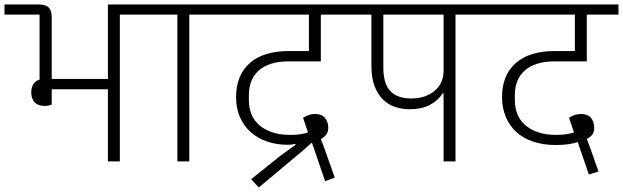

<svg xmlns="http://www.w3.org/2000/svg" viewBox="-40 -718 2771 854"><path d="M158 -247Q129 -247 114 -263Q99 -279 99 -307Q99 -328 108 -343Q117 -358 136 -364V-653H-20V-698H134Q164 -698 177 -684.5Q190 -671 190 -642V-367H440V-698H641V-653H493V0H440V-321H190V-253Q178 -247 158 -247Z M749 -653H601V-698H951V-653H802V0H749Z M1077 79 1207 -25 1275 -74 1274 -78Q1266 -76 1257.5 -75Q1249 -74 1240 -74Q1190 -74 1148 -88.5Q1106 -103 1075.5 -130Q1045 -157 1027.5 -196.5Q1010 -236 1010 -286Q1010 -383 1070.5 -437Q1131 -491 1246 -491H1334V-653H911V-698H1528V-653H1387V-445H1244Q1198 -445 1164.5 -434Q1131 -423 1109.5 -403Q1088 -383 1077.5 -356Q1067 -329 1067 -296V-272Q1067 -239 1078 -211Q1089 -183 1112 -162.5Q1135 -142 1169.5 -130Q1204 -118 1251 -118Q1276 -118 1296 -121Q1316 -124 1330 -129L1308 -194Q1318 -201 1332 -206Q1346 -211 1362 -211Q1391 -211 1405.5 -193.5Q1420 -176 1420 -150Q1420 -133 1412.5 -121.5Q1405 -110 1387 -99L1399 -69L1449 72L1406 88L1357 -56L1348 -82H1345L1315 -55L1111 116Z M1933 -303H1929Q1909 -271 1872 -251.5Q1835 -232 1783 -232Q1746 -232 1714.5 -243.5Q1683 -255 1660.5 -278.5Q1638 -302 1625 -338Q1612 -374 1612 -424V-653H1488V-698H2134V-653H1986V0H1933ZM1665 -419Q1665 -345 1696.5 -312.5Q1728 -280 1789 -280Q1852 -280 1892.5 -313.5Q1933 -347 1933 -404V-653H1665Z M2540 -56 2530 -86Q2491 -73 2432 -73Q2376 -73 2331.5 -88Q2287 -103 2256.5 -131Q2226 -159 2209.5 -198.5Q2193 -238 2193 -286Q2193 -383 2253.5 -437Q2314 -491 2429 -491H2517V-653H2094V-698H2711V-653H2570V-445H2427Q2381 -445 2347.5 -434Q2314 -423 2292.5 -403Q2271 -383 2260.5 -356Q2250 -329 2250 -296V-272Q2250 -239 2261 -211Q2272 -183 2295 -162.5Q2318 -142 2352.5 -130Q2387 -118 2434 -118Q2459 -118 2479 -121Q2499 -124 2513 -129L2491 -194Q2501 -201 2515 -206Q2529 -211 2545 -211Q2574 -211 2588.5 -193.5Q2603 -176 2603 -150Q2603 -133 2596 -121.5Q2589 -110 2570 -100L2582 -69L2622 45L2579 58Z"/></svg>

Font: IBM Plex Sans Devanagari Light
Style: Regular
Weight: 300
Designer: Mike Abbink, Paul van der Laan, Pieter van Rosmalen, Erin McLaughlin
Foundry: Bold Monday
Version: Version 1.1